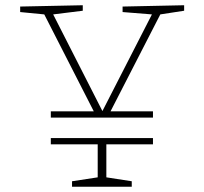

<svg xmlns="http://www.w3.org/2000/svg" viewBox="-20 -713 779 733"><path d="M683 -693V-672L592 -658L402 -288H564V-264H174V-288H338L149 -658L57 -667V-688L296 -693V-672L183 -658L371 -289L560 -658L448 -667V-688ZM353 -162H174V-186H564V-162H386V-36L483 -21V0H255V-21L353 -36Z"/></svg>

Font: Bitter Pro ExtraLight
Style: Regular
Weight: 275
Designer: Sol Matas, and Bitter project Authors
Foundry: Sol Matas
Version: Version 1.010